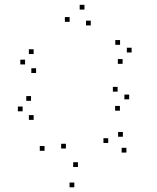

<svg xmlns="http://www.w3.org/2000/svg" viewBox="-20 -761 660 806"><path d="M510.7 -120.5V-140.5H490.7V-120.5ZM495.8 -187V-207H475.8V-187ZM434.3 -160.8V-180.8H414.3V-160.8ZM307.2 -60V-80H287.2V-60ZM256.7 -137.5V-157.5H236.7V-137.5ZM361 -654.3V-674.3H341V-654.3ZM334.5 -720.8V-740.8H314.5V-720.8ZM272.3 -669.3V-689.3H252.3V-669.3ZM167 -128V-148H147V-128ZM292 25.3V5.3H272V25.3ZM494.7 -493V-513H474.7V-493ZM532.5 -540.7V-560.7H512.5V-540.7ZM484 -572.8V-592.8H464V-572.8ZM121.2 -534.2V-554.2H101.2V-534.2ZM85.3 -490.5V-510.5H65.3V-490.5ZM131.5 -454.5V-474.5H111.5V-454.5ZM483.3 -296.3V-316.3H463.3V-296.3ZM522.2 -344V-364H502.2V-344ZM473.8 -376.3V-396.3H453.8V-376.3ZM110.3 -337.7V-357.7H90.3V-337.7ZM75 -293.8V-313.8H55V-293.8ZM121.3 -257.8V-277.8H101.3V-257.8Z"/></svg>

Font: Monaspace Radon Dots Var
Style: Regular
Weight: 400
Designer: Riley Cran and the Lettermatic Team
Version: Version 1.100 (Monaspace Radon Dots)